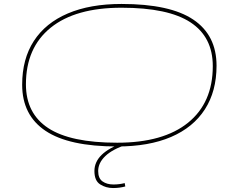

<svg xmlns="http://www.w3.org/2000/svg" viewBox="-20 -730 1182 970"><path d="M572 10Q328 10 210 -69Q92 -148 92 -302Q92 -432 151 -523Q210 -614 322.5 -662Q435 -710 594 -710Q839 -710 956.5 -631Q1074 -552 1074 -398Q1074 -269 1015 -177.5Q956 -86 844 -38Q732 10 572 10ZM572 -9Q805 -9 930 -110Q1055 -211 1055 -396Q1055 -543 942.5 -617Q830 -691 594 -691Q361 -691 236 -590Q111 -489 111 -304Q111 -157 223.5 -83Q336 -9 572 -9ZM604 -9 621 0Q548 24 512 58.5Q476 93 476 134Q476 171 498 186.5Q520 202 553 202Q583 202 610 195L613 212Q584 220 551 220Q515 220 486 201.5Q457 183 457 134Q457 42 604 -9Z"/></svg>

Font: Georama ExtraExtended Thin
Style: Italic
Weight: 100
Width: 8
Italic angle: -9°
Designer: Jean-Baptiste Levee
Foundry: Production Type
Version: Version 1.000